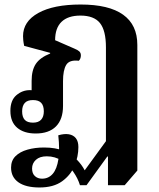

<svg xmlns="http://www.w3.org/2000/svg" viewBox="-20 -580 705 850"><path d="M155 250Q94 250 61.5 227Q29 204 29 162Q29 131 48.5 111.5Q68 92 101.5 82.5Q135 73 175 73Q227 73 262 88Q297 103 319.5 126Q342 149 355 174L449 45V-370Q449 -445 422.5 -478Q396 -511 336 -511Q281 -511 252.5 -483.5Q224 -456 224 -402L309 -365Q324 -359 331 -352.5Q338 -346 338 -335Q338 -320 329 -311Q287 -316 273 -292.5Q259 -269 259 -221V-111Q259 -52 228 -20.5Q197 11 138 11Q86 11 56 -14.5Q26 -40 26 -89Q26 -136 52.5 -158.5Q79 -181 112 -181Q123 -181 132 -179Q141 -177 147 -175L120 -155V-222Q120 -269 138.5 -297Q157 -325 202 -343V-346L87 -377Q84 -391 83 -401.5Q82 -412 82 -420Q82 -485 149.5 -522.5Q217 -560 337 -560Q462 -560 525 -515Q588 -470 588 -381V175L532 240H458V113H455L363 240H334Q325 210 304.5 180.5Q284 151 254 131.5Q224 112 187 112Q156 112 139 127.5Q122 143 122 166Q122 188 134.5 199.5Q147 211 166 211Q195 211 213.5 189.5Q232 168 238.5 125Q245 82 238 19Q265 11 285 14.5Q305 18 316 32Q327 46 327 71Q327 113 310 154Q293 195 255 222.5Q217 250 155 250ZM126 -37Q150 -37 162 -50Q174 -63 174 -87Q174 -112 162.5 -124.5Q151 -137 126 -137Q101 -137 89.5 -124Q78 -111 78 -87Q78 -62 89.5 -49.5Q101 -37 126 -37Z"/></svg>

Font: Noto Serif Thai
Style: Regular
Weight: 400
Designer: Monotype Design Team
Foundry: Monotype Imaging Inc.
Version: Version 2.001